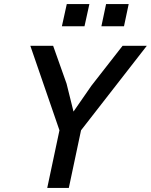

<svg xmlns="http://www.w3.org/2000/svg" viewBox="-20 -923 741 943"><path d="M272 -283 129 -698H241L307 -512L341 -375L429 -502L582 -698H701L378 -283L318 0H212ZM501 -903H612L589 -794H478ZM308 -903H419L395 -794H284Z"/></svg>

Font: Azeret Mono
Style: Italic
Weight: 400
Italic angle: -12°
Designer: Martin Vácha
Foundry: Displaay
Version: Version 1.000; Glyphs 3.0.3, build 3074